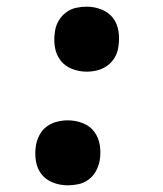

<svg xmlns="http://www.w3.org/2000/svg" viewBox="-20 -548 490 576"><path d="M240 -333Q217 -333 195.5 -341.5Q174 -350 161 -367.5Q148 -385 144.5 -408Q141 -431 145 -454Q147 -470 155.5 -485Q164 -500 178 -510.5Q192 -521 208 -524.5Q224 -528 240 -528Q263 -528 284.5 -519.5Q306 -511 319 -494Q332 -477 335.5 -454Q339 -431 335 -407Q333 -391 324.5 -376Q316 -361 302 -351Q288 -341 272 -337Q256 -333 240 -333ZM183 8Q160 8 138.5 -0.5Q117 -9 104 -26Q91 -43 87.5 -66Q84 -89 88 -113Q91 -129 99 -144Q107 -159 121 -169Q135 -179 151.5 -183Q168 -187 183 -187Q207 -187 228.5 -178.5Q250 -170 263 -152.5Q276 -135 279.5 -112Q283 -89 279 -66Q276 -50 268 -35Q260 -20 246 -9.5Q232 1 215.5 4.5Q199 8 183 8Z"/></svg>

Font: Iosevka Etoile Oblique
Style: Bold
Weight: 700
Italic angle: -9°
Designer: Belleve Invis
Foundry: Belleve Invis
Version: Version 15.5.2; ttfautohint (v1.8.4)